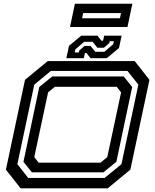

<svg xmlns="http://www.w3.org/2000/svg" viewBox="-20 -1036 854 1056"><path d="M93.5 0 12.5 -103 117.5 -597 242.5 -700H721L802 -597L697 -103L572 0ZM135 -57.5H555.5L648 -133L741 -570.5L681 -646H260L168.5 -570.5L75.5 -133ZM155.5 -88 109 -146 196 -557.5 267.5 -615.5H660.5L707 -557.5L620 -146L548.5 -88ZM192.5 -141.5H533L570 -172L646 -528L622 -558.5H281.5L244.5 -528L168.5 -172ZM345 -716 359.5 -784 427 -840H516L538 -812H547L553 -840H649L634.5 -772L567 -716H478L456 -744H447L441 -716ZM391 -747.5H414L415.5 -757.5L445 -783.5H477.5L504.5 -751H554L603 -793L606 -809.5H583L581.5 -799.5L551.5 -773.5H515.5L489.5 -806H442.5L394 -764ZM365 -887.5 392 -1015.5H708L681 -887.5ZM431.5 -935.5H639.5L645.5 -964H437.5Z"/></svg>

Font: Tourney Expanded SemiBold
Style: Italic
Weight: 600
Width: 7
Italic angle: -12°
Designer: Tyler Finck
Foundry: Etcetera Type Co
Version: Version 1.010; ttfautohint (v1.8.3)